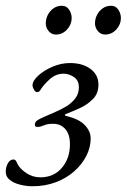

<svg xmlns="http://www.w3.org/2000/svg" viewBox="-54 -633 440 667"><path d="M59 14Q37 14 15.5 8.5Q-6 3 -20 -8Q-34 -19 -34 -36Q-34 -53 -26.5 -66Q-19 -79 -7 -79Q-3 -79 0 -76Q3 -73 7 -63Q15 -47 37 -32Q59 -17 86 -17Q133 -17 161 -50Q189 -83 189 -132Q189 -166 173 -184.5Q157 -203 130 -203Q111 -203 98.5 -197.5Q86 -192 77 -192Q73 -192 70 -193.5Q67 -195 67 -200Q67 -209 75 -214.5Q83 -220 97 -226L138 -244Q157 -252 175.5 -263Q194 -274 207 -290.5Q220 -307 220 -330Q220 -354 202.5 -365.5Q185 -377 167 -377Q140 -377 119 -358Q98 -339 88 -323Q87 -320 83.5 -316.5Q80 -313 75 -313Q69 -313 64 -321.5Q59 -330 59 -337Q59 -352 78.5 -370Q98 -388 128 -401Q158 -414 189 -414Q233 -414 260.5 -393.5Q288 -373 288 -339Q288 -308 268.5 -288.5Q249 -269 222.5 -257Q196 -245 175 -237Q171 -236 171.5 -233.5Q172 -231 176 -230Q220 -220 240.5 -198.5Q261 -177 261 -152Q261 -121 246 -91.5Q231 -62 204 -38Q177 -14 140 0Q103 14 59 14ZM311 -513Q296 -513 286 -525Q276 -537 276 -552Q276 -568 283.5 -582Q291 -596 303.5 -604.5Q316 -613 332 -613Q348 -613 357 -599.5Q366 -586 366 -570Q366 -548 350 -530.5Q334 -513 311 -513ZM140 -513Q125 -513 115 -525Q105 -537 105 -552Q105 -568 112.5 -582Q120 -596 132.5 -604.5Q145 -613 161 -613Q177 -613 186 -599.5Q195 -586 195 -570Q195 -548 179 -530.5Q163 -513 140 -513Z"/></svg>

Font: EB Garamond
Style: Italic
Weight: 400
Italic angle: -17.2°
Designer: Georg Duffner and Octavio Pardo
Foundry: Georg Duffner
Version: Version 1.001